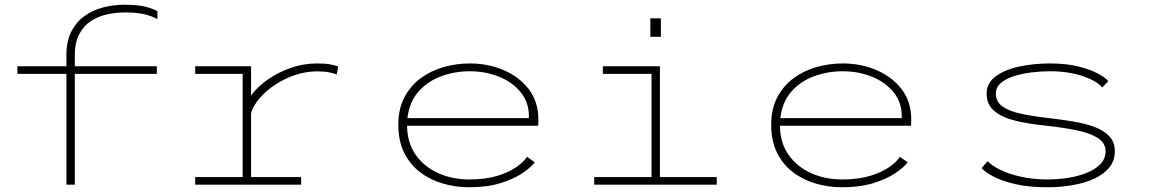

<svg xmlns="http://www.w3.org/2000/svg" viewBox="-20 -780 4885 811"><path d="M260.5 0V-468H53.5V-500H260.5V-548Q260.5 -607.5 282 -648.2Q303.5 -689 339 -713.8Q374.5 -738.5 417.8 -749.2Q461 -760 505 -760Q560 -760 591.8 -752.2Q623.5 -744.5 645 -733V-699.5Q624 -711 592 -719.2Q560 -727.5 507.5 -727.5Q472.5 -727.5 435.5 -720Q398.5 -712.5 366.8 -692.8Q335 -673 315.5 -637.2Q296 -601.5 296 -545.5V-500H642.5V-468H296V0Z M804.5 0V-32H1005V-468H804.5V-500H1040.5V-376.5Q1066.5 -412.5 1110 -443.2Q1153.5 -474 1207.5 -493Q1261.5 -512 1320 -512Q1356.5 -512 1376.2 -507.8Q1396 -503.5 1408.5 -499L1402.5 -465.5Q1390.5 -470 1371.5 -474.2Q1352.5 -478.5 1318 -478.5Q1273 -478.5 1227.8 -463.5Q1182.5 -448.5 1143.5 -423Q1104.5 -397.5 1077.2 -366Q1050 -334.5 1040.5 -302V-32H1252V0Z M1962.5 11Q1904 11 1850.2 -4.8Q1796.5 -20.5 1754 -53Q1711.5 -85.5 1687 -135.2Q1662.5 -185 1662.5 -253Q1662.5 -320 1688.2 -369Q1714 -418 1757.2 -449.8Q1800.5 -481.5 1854.2 -496.8Q1908 -512 1964.5 -512Q2041.5 -512 2107.5 -483.8Q2173.5 -455.5 2213.8 -402.8Q2254 -350 2254 -275.5Q2254 -270.5 2253.8 -262.2Q2253.5 -254 2253 -249H1699.5Q1700 -177 1735.8 -126.2Q1771.5 -75.5 1830.8 -48.8Q1890 -22 1962.5 -22Q2031.5 -22 2081.5 -37.5Q2131.5 -53 2162.5 -75.2Q2193.5 -97.5 2206 -117.5L2239 -94.5Q2223.5 -73.5 2187 -48.8Q2150.5 -24 2094 -6.5Q2037.5 11 1962.5 11ZM1964 -479Q1901 -479 1843.8 -458Q1786.5 -437 1747.8 -393.2Q1709 -349.5 1701 -281H2214V-289.5Q2214 -347.5 2179.5 -390.2Q2145 -433 2088 -456Q2031 -479 1964 -479Z M2727 -702.5H2771.5V-624.5H2727ZM2490 0V-32H2732V-468H2526.5V-500H2767.5V-32H3007.5V0Z M3537.5 11Q3479 11 3425.2 -4.8Q3371.5 -20.5 3329 -53Q3286.5 -85.5 3262 -135.2Q3237.5 -185 3237.5 -253Q3237.5 -320 3263.2 -369Q3289 -418 3332.2 -449.8Q3375.5 -481.5 3429.2 -496.8Q3483 -512 3539.5 -512Q3616.5 -512 3682.5 -483.8Q3748.5 -455.5 3788.8 -402.8Q3829 -350 3829 -275.5Q3829 -270.5 3828.8 -262.2Q3828.5 -254 3828 -249H3274.5Q3275 -177 3310.8 -126.2Q3346.5 -75.5 3405.8 -48.8Q3465 -22 3537.5 -22Q3606.5 -22 3656.5 -37.5Q3706.5 -53 3737.5 -75.2Q3768.5 -97.5 3781 -117.5L3814 -94.5Q3798.5 -73.5 3762 -48.8Q3725.5 -24 3669 -6.5Q3612.5 11 3537.5 11ZM3539 -479Q3476 -479 3418.8 -458Q3361.5 -437 3322.8 -393.2Q3284 -349.5 3276 -281H3789V-289.5Q3789 -347.5 3754.5 -390.2Q3720 -433 3663 -456Q3606 -479 3539 -479Z M4403.5 11Q4326 11 4269 -2.2Q4212 -15.5 4176.2 -34.2Q4140.5 -53 4126.5 -70L4152 -99.5Q4167.5 -81.5 4203.5 -63.5Q4239.5 -45.5 4291.2 -33.8Q4343 -22 4404.5 -22Q4449.5 -22 4493.2 -29Q4537 -36 4572.5 -50.8Q4608 -65.5 4629 -87.8Q4650 -110 4650 -141Q4650 -176.5 4616.5 -197.5Q4583 -218.5 4526 -230Q4469 -241.5 4399.5 -249Q4328.5 -256 4271.5 -269.5Q4214.5 -283 4181 -310.2Q4147.5 -337.5 4147.5 -384.5Q4147.5 -429.5 4186 -457.8Q4224.5 -486 4285.8 -499Q4347 -512 4415 -512Q4483 -512 4533.8 -499.5Q4584.5 -487 4617 -469.5Q4649.5 -452 4661.5 -437L4636 -410.5Q4614.5 -437 4555 -458Q4495.5 -479 4415 -479Q4378 -479 4338 -474.2Q4298 -469.5 4263.5 -458.5Q4229 -447.5 4207.8 -429.5Q4186.5 -411.5 4186.5 -384.5Q4186.5 -350.5 4213.8 -330.8Q4241 -311 4290.8 -300Q4340.5 -289 4408 -281.5Q4461 -275.5 4511 -267.2Q4561 -259 4601.2 -244.5Q4641.5 -230 4665.2 -205Q4689 -180 4689 -141Q4689 -101 4665.5 -72.2Q4642 -43.5 4601.5 -25Q4561 -6.5 4509.8 2.2Q4458.5 11 4403.5 11Z"/></svg>

Font: Trispace SemiExpanded Thin
Style: Regular
Weight: 100
Width: 6
Designer: Tyler Finck
Foundry: Etcetera Type Company
Version: Version 1.210; ttfautohint (v1.8.3)